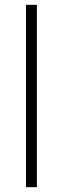

<svg xmlns="http://www.w3.org/2000/svg" viewBox="-20 -777 261 797"><path d="M88 0H133V-757H88Z"/></svg>

Font: Mluvka ExtraLight
Style: Regular
Weight: 200
Designer: Modified by Jiří Krblich, Original typeface by Gumpita Rahayu
Foundry: Gumpita Rahayu & Jiří Krblich
Version: Version 2.000;Glyphs 3.1.1 (3134)